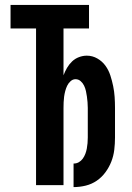

<svg xmlns="http://www.w3.org/2000/svg" viewBox="-20 -755 540 783"><path d="M280 8V-88Q292 -88 301.5 -93.5Q311 -99 317.5 -108Q324 -117 328 -127.5Q332 -138 334 -149Q336 -160 337 -171Q338 -182 338 -194V-315Q338 -326 337 -338Q336 -350 334.5 -361Q333 -372 330.5 -383.5Q328 -395 323 -405.5Q318 -416 309 -424Q300 -432 288 -432Q277 -432 268 -424Q259 -416 254 -405.5Q249 -395 246 -383.5Q243 -372 241.5 -361Q240 -350 239.5 -338Q239 -326 239 -315V0H127V-639H23V-735H343V-639H239V-448Q245 -464 253.5 -478.5Q262 -493 274 -504.5Q286 -516 302 -522Q318 -528 334 -528Q357 -528 377 -516.5Q397 -505 410 -487Q423 -469 430 -447.5Q437 -426 441.5 -404Q446 -382 447.5 -359.5Q449 -337 449 -315V-194Q449 -169 446 -144Q443 -119 434 -96Q425 -73 410 -52.5Q395 -32 374.5 -18Q354 -4 329.5 2Q305 8 280 8Z"/></svg>

Font: Iosevka Term
Style: Bold
Weight: 700
Monospace: yes
Designer: Belleve Invis
Foundry: Belleve Invis
Version: Version 30.0.1